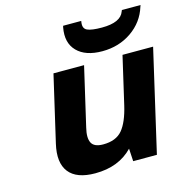

<svg xmlns="http://www.w3.org/2000/svg" viewBox="-113 -877 961 994"><g transform="rotate(-15 367.5 -380.5)"><path d="M292 -231Q279 -178 293 -151Q307 -124 355 -124Q424 -124 458 -164.5Q492 -205 512 -291L571 -546H735L609 0H482L478 -68Q403 10 277 10Q177 10 136.5 -42Q96 -94 119 -192L201 -546H365ZM410 -771 409 -764Q404 -731 427 -720.5Q450 -710 505 -710Q606 -710 625 -764L628 -771H728L725 -763Q701 -685 633 -638Q565 -591 476 -591Q386 -591 341 -637Q296 -683 311 -763L313 -771Z"/></g></svg>

Font: Passageway
Style: BdIt
Weight: 700
Foundry: Ascender Corporation
Version: Version 1.11